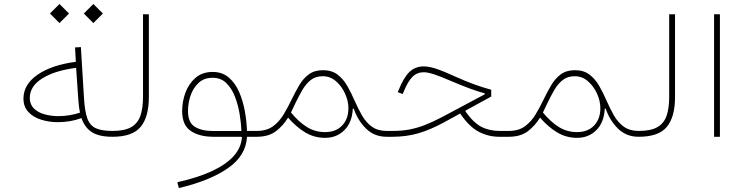

<svg xmlns="http://www.w3.org/2000/svg" viewBox="-20 -686 3734 963"><path d="M230.5 -618.2 278.3 -570.3 326.2 -618.2 278.3 -666ZM400.4 -618.2 448.2 -570.3 496.1 -618.2 448.2 -666ZM360.4 -376Q239.7 -360.4 168.7 -311.5Q97.7 -262.7 97.7 -191.4Q97.7 -150.9 122.1 -124.5Q146.5 -98.1 186.3 -85.7Q226.1 -73.2 271 -73.2Q301.3 -73.2 331.3 -78.4Q361.3 -83.5 388.7 -93.8Q404.8 -46.4 440.7 -23.2Q476.6 0 543.9 0H544.4V-29.3H543.9Q490.7 -29.3 460.9 -42.7Q431.2 -56.2 418.2 -91.6Q405.3 -127 401.4 -192.9L385.7 -449.7L356.4 -448.2ZM361.8 -345.7 372.6 -189Q374 -169.9 376 -153.1Q377.9 -136.2 381.3 -121.1Q356.9 -112.8 328.9 -108.2Q300.8 -103.5 273.4 -103.5Q235.8 -103.5 202.9 -112.8Q169.9 -122.1 149.7 -142.3Q129.4 -162.6 129.4 -194.8Q129.4 -253.4 191.9 -292.7Q254.4 -332 361.8 -345.7Z M544.4 -29.3Q539.1 -29.3 536.9 -24.7Q534.7 -20 534.7 -14.6Q534.7 -9.3 536.9 -4.6Q539.1 0 544.4 0Q644.5 0 685.5 -49.8Q726.6 -99.6 726.6 -199.2V-614.3H697.3V-199.2Q697.3 -143.6 684.3 -105.7Q671.4 -67.9 638.4 -48.6Q605.5 -29.3 544.4 -29.3Z M1190.9 -28.8Q1155.3 -28.8 1120.1 -28.8Q1085 -28.8 1050.3 -28.8Q991.7 -28.8 957.3 -50Q922.9 -71.3 922.9 -128.9Q922.9 -168.9 936 -207.3Q949.2 -245.6 976.6 -270.8Q1003.9 -295.9 1046.9 -295.9Q1087.9 -295.9 1115 -269.5Q1142.1 -243.2 1158.2 -201.7Q1174.3 -160.2 1181.9 -114Q1189.5 -67.9 1190.9 -28.8ZM1193.4 2.9Q1189.9 54.7 1151.6 97.2Q1113.3 139.6 1042.5 172.4Q971.7 205.1 869.6 228L877 257.3Q1030.8 221.2 1122.3 158.2Q1213.9 95.2 1218.8 0H1267.6V-29.3H1218.8Q1217.3 -75.7 1208.3 -127.2Q1199.2 -178.7 1179.9 -223.6Q1160.6 -268.6 1127.9 -296.9Q1095.2 -325.2 1046.9 -325.2Q995.1 -325.2 961.2 -296.1Q927.2 -267.1 910.4 -222.2Q893.6 -177.2 893.6 -128.9Q893.6 -58.1 937 -29.1Q980.5 0 1050.3 0Q1085 0 1120.1 0Q1155.3 0 1190.9 0Z M1439.5 -121.6 1461.9 -168.9Q1479 -204.6 1496.8 -235.1Q1514.6 -265.6 1538.8 -284.7Q1563 -303.7 1599.1 -303.7Q1636.7 -303.7 1665.5 -278.3Q1694.3 -252.9 1710.9 -216.1Q1727.5 -179.2 1727.5 -143.6Q1727.5 -89.4 1696 -56.4Q1664.6 -23.4 1610.8 -23.4Q1560.5 -23.4 1519.5 -48.8Q1478.5 -74.2 1439.5 -121.6ZM1267.6 -29.3Q1261.2 -29.3 1259.5 -25.1Q1257.8 -21 1257.8 -14.6Q1257.8 -8.3 1259.5 -4.2Q1261.2 0 1267.6 0Q1327.6 0 1364.3 -28.1Q1400.9 -56.2 1424.8 -96.2Q1465.8 -48.8 1511.2 -21.7Q1556.6 5.4 1610.4 5.4Q1668.9 5.4 1707.5 -33.4Q1746.1 -72.3 1749.5 -140.6L1754.4 -141.1Q1773.4 -83.5 1815.2 -41.7Q1856.9 0 1919.4 0H1919.9V-29.3H1919.4Q1874.5 -29.3 1845 -50.8Q1815.4 -72.3 1795.7 -106.9Q1775.9 -141.6 1758.8 -180.7Q1742.2 -219.2 1722.2 -254.4Q1702.1 -289.6 1673.1 -311.8Q1644 -334 1600.1 -334Q1557.1 -334 1528.8 -313Q1500.5 -292 1480.7 -258.3Q1460.9 -224.6 1442.9 -187Q1424.3 -148.4 1402.6 -112.1Q1380.9 -75.7 1349.1 -52.5Q1317.4 -29.3 1267.6 -29.3Z M2105.5 -353Q2062.5 -353 2033.2 -324.7Q2003.9 -296.4 1978 -231L1975.1 -223.6L2000 -214.4L2002.9 -221.7Q2024.9 -276.9 2048.3 -300.3Q2071.8 -323.7 2105.5 -323.7Q2124 -323.7 2154.8 -314Q2185.5 -304.2 2242.2 -279.8Q2294.9 -257.3 2335.2 -242.4Q2375.5 -227.5 2411.1 -217.8V-212.9L2196.8 -98.6Q2149.4 -73.7 2109.4 -58.3Q2069.3 -43 2031.2 -36.1Q1993.2 -29.3 1951.2 -29.3H1919.9Q1915 -29.3 1912.6 -25.9Q1910.2 -22.5 1910.2 -14.6Q1910.2 -6.8 1912.6 -3.4Q1915 0 1919.9 0H1949.2Q2017.1 0 2077.1 -17.1Q2137.2 -34.2 2209.5 -73.7L2288.1 -116.7Q2333 -50.3 2381.3 -25.1Q2429.7 0 2483.9 0H2531.2V-29.3H2486.3Q2434.1 -29.3 2394.3 -50Q2354.5 -70.8 2314.9 -126.5V-131.3L2443.8 -201.7V-235.8Q2399.4 -248 2356.4 -263.7Q2313.5 -279.3 2254.9 -305.7Q2213.4 -324.7 2185.5 -335Q2157.7 -345.2 2138.9 -349.1Q2120.1 -353 2105.5 -353Z M2703.1 -121.6 2725.6 -168.9Q2742.7 -204.6 2760.5 -235.1Q2778.3 -265.6 2802.5 -284.7Q2826.7 -303.7 2862.8 -303.7Q2900.4 -303.7 2929.2 -278.3Q2958 -252.9 2974.6 -216.1Q2991.2 -179.2 2991.2 -143.6Q2991.2 -89.4 2959.7 -56.4Q2928.2 -23.4 2874.5 -23.4Q2824.2 -23.4 2783.2 -48.8Q2742.2 -74.2 2703.1 -121.6ZM2531.2 -29.3Q2524.9 -29.3 2523.2 -25.1Q2521.5 -21 2521.5 -14.6Q2521.5 -8.3 2523.2 -4.2Q2524.9 0 2531.2 0Q2591.3 0 2627.9 -28.1Q2664.6 -56.2 2688.5 -96.2Q2729.5 -48.8 2774.9 -21.7Q2820.3 5.4 2874 5.4Q2932.6 5.4 2971.2 -33.4Q3009.8 -72.3 3013.2 -140.6L3018.1 -141.1Q3037.1 -83.5 3078.9 -41.7Q3120.6 0 3183.1 0H3183.6V-29.3H3183.1Q3138.2 -29.3 3108.6 -50.8Q3079.1 -72.3 3059.3 -106.9Q3039.6 -141.6 3022.5 -180.7Q3005.9 -219.2 2985.8 -254.4Q2965.8 -289.6 2936.8 -311.8Q2907.7 -334 2863.8 -334Q2820.8 -334 2792.5 -313Q2764.2 -292 2744.4 -258.3Q2724.6 -224.6 2706.5 -187Q2688 -148.4 2666.3 -112.1Q2644.5 -75.7 2612.8 -52.5Q2581.1 -29.3 2531.2 -29.3Z M3183.6 -29.3Q3178.2 -29.3 3176 -24.7Q3173.8 -20 3173.8 -14.6Q3173.8 -9.3 3176 -4.6Q3178.2 0 3183.6 0Q3283.7 0 3324.7 -49.8Q3365.7 -99.6 3365.7 -199.2V-614.3H3336.4V-199.2Q3336.4 -143.6 3323.5 -105.7Q3310.5 -67.9 3277.6 -48.6Q3244.6 -29.3 3183.6 -29.3Z M3590.8 0V-614.3H3561.5V0Z"/></svg>

Font: Estedad-FD VF
Style: Regular
Weight: 100
Designer: Amin Abedi
Version: Version 7.3